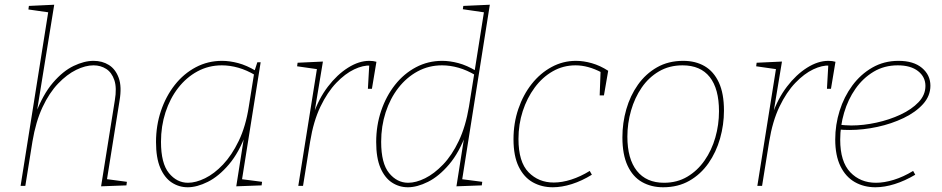

<svg xmlns="http://www.w3.org/2000/svg" viewBox="-20 -785 3977 811"><path d="M407 2 465 -361Q474 -414 463 -446.5Q452 -479 428.5 -494Q405 -509 375 -509Q341 -509 302 -490Q263 -471 225.5 -432Q188 -393 159.5 -332Q131 -271 117 -187L87 0H67L185 -742L191 -732L100 -745L102 -760L209 -765L134 -302L129 -301Q161 -386 203.5 -435.5Q246 -485 291 -506.5Q336 -528 375 -528Q412 -528 440 -510.5Q468 -493 481.5 -456Q495 -419 485 -360L431 -22L426 -29L516 -17L514 -2Z M773 6Q736 6 705.5 -14Q675 -34 657 -76Q639 -118 639 -185Q639 -255 660 -317Q681 -379 718.5 -426.5Q756 -474 807 -501Q858 -528 918 -528Q950 -528 986 -518.5Q1022 -509 1062 -485L1054 -482L1067 -522H1081L1001 -19L994 -29L1087 -17L1085 -2L978 2L1013 -220L1019 -221Q990 -141 947 -90.5Q904 -40 858 -17Q812 6 773 6ZM774 -13Q807 -13 846 -32Q885 -51 922 -90Q959 -129 988.5 -190Q1018 -251 1031 -335L1054 -479L1059 -467Q1022 -489 986.5 -499Q951 -509 917 -509Q861 -509 814 -483.5Q767 -458 732.5 -413.5Q698 -369 679 -310.5Q660 -252 660 -186Q660 -95 693.5 -54Q727 -13 774 -13Z M1240 0 1320 -502 1326 -492 1235 -505 1237 -520 1344 -525 1307 -302 1303 -300Q1326 -368 1365 -419Q1404 -470 1450 -499Q1496 -528 1540 -528Q1557 -528 1570 -524L1551 -410H1534L1540 -516L1545 -508Q1514 -510 1476 -492Q1438 -474 1400.5 -435Q1363 -396 1333.5 -334.5Q1304 -273 1290 -187L1260 0Z M1703 6Q1666 6 1635.5 -14Q1605 -34 1587 -76Q1569 -118 1569 -185Q1569 -255 1590 -317Q1611 -379 1648.5 -426.5Q1686 -474 1737 -501Q1788 -528 1848 -528Q1880 -528 1916 -518.5Q1952 -509 1992 -485L1984 -480L2025 -739L2031 -732L1935 -746L1937 -760L2049 -765L1931 -19L1924 -29L2017 -17L2015 -2L1908 2L1943 -220L1949 -221Q1920 -141 1877 -90.5Q1834 -40 1788 -17Q1742 6 1703 6ZM1704 -13Q1737 -13 1775.5 -32Q1814 -51 1851.5 -90Q1889 -129 1918 -190Q1947 -251 1961 -335L1984 -479L1989 -467Q1952 -489 1916.5 -499Q1881 -509 1847 -509Q1791 -509 1744 -483.5Q1697 -458 1662.5 -413.5Q1628 -369 1609 -310.5Q1590 -252 1590 -186Q1590 -95 1623.5 -54Q1657 -13 1704 -13Z M2315 6Q2268 6 2230.5 -15Q2193 -36 2171 -81Q2149 -126 2149 -197Q2149 -265 2169.5 -325Q2190 -385 2226 -430.5Q2262 -476 2310 -502Q2358 -528 2413 -528Q2445 -528 2480 -518Q2515 -508 2549 -486L2531 -382H2513L2517 -488L2521 -479Q2464 -509 2411 -509Q2359 -509 2315 -484Q2271 -459 2238.5 -415Q2206 -371 2188 -315.5Q2170 -260 2170 -198Q2170 -101 2212.5 -57.5Q2255 -14 2319 -14Q2354 -14 2393 -26.5Q2432 -39 2471 -63L2480 -47Q2438 -21 2395.5 -7.5Q2353 6 2315 6Z M2866 -528Q2918 -528 2956.5 -505.5Q2995 -483 3016.5 -436.5Q3038 -390 3038 -318Q3038 -258 3021.5 -200Q3005 -142 2972.5 -95.5Q2940 -49 2892 -21.5Q2844 6 2781 6Q2731 6 2692 -16Q2653 -38 2631 -85Q2609 -132 2609 -205Q2609 -266 2625.5 -323.5Q2642 -381 2674.5 -427Q2707 -473 2755 -500.5Q2803 -528 2866 -528ZM2863 -509Q2807 -509 2763.5 -483.5Q2720 -458 2690.5 -415Q2661 -372 2645.5 -318Q2630 -264 2630 -208Q2630 -114 2670 -63.5Q2710 -13 2785 -13Q2840 -13 2883 -38.5Q2926 -64 2956 -107Q2986 -150 3001.5 -204Q3017 -258 3017 -315Q3017 -410 2978 -459.5Q2939 -509 2863 -509Z M3179 0 3259 -502 3265 -492 3174 -505 3176 -520 3283 -525 3246 -302 3242 -300Q3265 -368 3304 -419Q3343 -470 3389 -499Q3435 -528 3479 -528Q3496 -528 3509 -524L3490 -410H3473L3479 -516L3484 -508Q3453 -510 3415 -492Q3377 -474 3339.5 -435Q3302 -396 3272.5 -334.5Q3243 -273 3229 -187L3199 0Z M3678 6Q3629 6 3590.5 -16Q3552 -38 3530 -83Q3508 -128 3508 -196Q3508 -258 3526.5 -317Q3545 -376 3580 -423.5Q3615 -471 3664.5 -499.5Q3714 -528 3775 -528Q3839 -528 3874.5 -498Q3910 -468 3910 -423Q3910 -380 3879 -345.5Q3848 -311 3797 -286.5Q3746 -262 3686 -249Q3626 -236 3568 -236Q3555 -236 3544.5 -236.5Q3534 -237 3523 -238L3527 -258Q3538 -257 3550.5 -256Q3563 -255 3576 -255Q3627 -255 3682 -267Q3737 -279 3784 -301Q3831 -323 3860 -353.5Q3889 -384 3889 -422Q3889 -460 3858 -484.5Q3827 -509 3772 -509Q3715 -509 3670 -482Q3625 -455 3593.5 -410Q3562 -365 3545.5 -309Q3529 -253 3529 -195Q3529 -102 3571.5 -57.5Q3614 -13 3680 -13Q3715 -13 3755.5 -25.5Q3796 -38 3837 -63L3846 -47Q3802 -21 3759 -7.5Q3716 6 3678 6Z"/></svg>

Font: Bitter Thin Thin
Style: Italic
Weight: 250
Italic angle: -9°
Version: Version 2.002